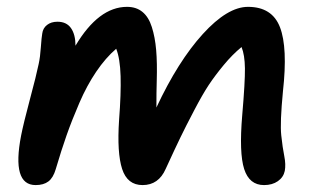

<svg xmlns="http://www.w3.org/2000/svg" viewBox="-20 -492 934 555"><path d="M83 43Q13.2 43 41 -100.1Q47.9 -135.3 66.4 -204.6Q85 -273.9 91.8 -307.1Q96.2 -327.1 98.1 -355.7Q100.1 -384.3 102.1 -395Q104 -410.6 116 -419.9Q127.9 -429.2 146 -429.2Q172.4 -429.2 185.3 -410.6Q198.2 -392.1 198.2 -359.9Q265.1 -472.2 347.2 -472.2Q374 -472.2 391.8 -457.5Q409.7 -442.9 418.9 -413.8Q428.2 -384.8 431.4 -347.4Q434.6 -310.1 433.1 -258.8Q432.1 -226.6 432.1 -181.2Q494.6 -314.9 566.2 -393.6Q637.7 -472.2 696.8 -472.2Q766.6 -472.2 789.3 -413.3Q812 -354.5 797.9 -228Q789.1 -137.2 793 -100.8Q796.9 -64.5 801.8 -40.5Q806.6 -16.6 803.2 2Q799.3 20.5 783.2 31.7Q767.1 43 743.2 43Q700.7 43 685.8 -3.4Q670.9 -49.8 680.2 -159.2Q688.5 -255.4 688 -294.4Q687.5 -333.5 678.2 -356Q651.9 -334.5 627 -304.4Q602.1 -274.4 583.7 -246.8Q565.4 -219.2 540.8 -172.1Q516.1 -125 501.5 -94.7Q486.8 -64.5 459 -3.9Q438.5 43 392.1 43Q348.1 43 333 -3.7Q317.9 -50.3 324.2 -145Q330.1 -221.2 328.6 -272Q327.1 -322.8 315.9 -351.1Q285.2 -324.7 258.1 -284.7Q231 -244.6 209.5 -194.8Q188 -145 172.6 -101.3Q157.2 -57.6 141.1 -2.9Q133.8 22 119.9 32.5Q106 43 83 43Z"/></svg>

Font: Shantell Sans Bouncy
Style: Italic
Weight: 500
Italic angle: -11.31°
Designer: Stephen Nixon, Anya Danilova, Shantell Martin
Foundry: Arrow Type
Version: Version 1.006;[9816181b4]